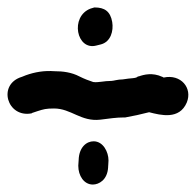

<svg xmlns="http://www.w3.org/2000/svg" viewBox="-21 -565 525 515"><path d="M38 -359C-29 -339 -2 -248 64 -261L65 -262L80 -267C96 -272 102 -274 124 -274C170 -274 196 -238 248 -244C272 -247 291 -250 312 -250H315C337 -254 356 -258 379 -264C410 -256 460 -243 480 -290C496 -329 464 -367 418 -357C415 -359 414 -359 414 -359C388 -371 365 -365 351 -360H349C344 -354 330 -356 308 -352C295 -352 283 -348 278 -348C257 -348 243 -343 229 -345C217 -349 206 -353 192 -360C171 -371 148 -374 125 -374C98 -376 73 -372 48 -363ZM189 -120C189 -94 204 -70 228 -70C244 -70 267 -82 269 -116V-117C269 -122 270 -127 270 -134V-135C270 -157 256 -186 230 -186C211 -186 191 -170 190 -136L189 -121ZM222 -542C166 -521 184 -428 238 -443L250 -446C276 -453 284 -482 280 -506C275 -535 259 -545 233 -545H232Z"/></svg>

Font: Stray Cat
Style: ExBlkCn
Weight: 1000
Version: Version 1.0